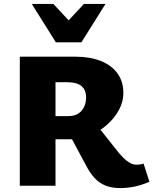

<svg xmlns="http://www.w3.org/2000/svg" viewBox="-20 -947 782 979"><path d="M81 0V-658H364Q438 -658 493 -636.5Q548 -615 578.5 -573.5Q609 -532 609 -472Q609 -429 587 -387.5Q565 -346 527 -312Q489 -278 441.5 -257.5Q394 -237 342 -237H154V-355H329Q360 -355 379.5 -368Q399 -381 409 -402.5Q419 -424 419 -450Q419 -489 395 -508.5Q371 -528 320 -528H263V0ZM594 12Q550 12 518.5 -0.5Q487 -13 463.5 -38Q440 -63 420 -101L324 -280L453 -335L588 -165Q607 -143 622 -130.5Q637 -118 650.5 -112.5Q664 -107 676 -107Q684 -107 694 -108.5Q704 -110 712 -113L742 -20Q699 -2 663.5 5Q628 12 594 12ZM265 -731 298 -809 408 -927H518L395 -731ZM265 -731 142 -927H252L362 -809L395 -731Z"/></svg>

Font: Ysabeau Infant Black
Style: Regular
Weight: 900
Designer: Christian Thalmann (Catharsis Fonts)
Version: Version 2.001;gftools[0.9.30]; featfreeze: ss01,ss02,lnum